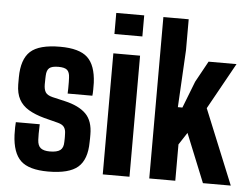

<svg xmlns="http://www.w3.org/2000/svg" viewBox="-55 -869 1231 948"><g transform="rotate(5 560.5 -395.0)"><path d="M216 9.5Q120.5 9.5 80 -29.2Q39.5 -68 35.5 -156.5Q35 -176.5 35.2 -193.2Q35.5 -210 36.5 -219.5H155Q153.5 -190 153.8 -172.8Q154 -155.5 154.5 -142Q156 -113 171 -101.5Q186 -90 216 -90Q251.5 -90 267.5 -102Q283.5 -114 283.5 -143Q284 -156 284 -160Q284 -164 284 -167.8Q284 -171.5 283.5 -183.5Q283.5 -203.5 275 -216Q266.5 -228.5 244 -234.5L174 -252.5Q128 -265 96.2 -284Q64.5 -303 48.5 -332.5Q32.5 -362 32 -406Q32 -416 32 -424.2Q32 -432.5 32 -441Q32.5 -531 75.2 -570.2Q118 -609.5 222.5 -609.5Q317.5 -609.5 358.2 -571.5Q399 -533.5 403 -446.5Q403.5 -436 403.2 -413.5Q403 -391 401.5 -382.5H279Q279.5 -394 279.8 -409.2Q280 -424.5 279.8 -438.8Q279.5 -453 279 -461.5Q278 -488 265.8 -499Q253.5 -510 222.5 -510Q190 -510 177.2 -499Q164.5 -488 163.5 -461.5Q163.5 -458 163 -448.5Q162.5 -439 162.5 -418Q162.5 -393 171.2 -379Q180 -365 206 -358.5L268.5 -344Q338.5 -328 373.5 -293Q408.5 -258 408.5 -190.5Q408.5 -181 408.5 -172Q408.5 -163 408 -153Q407.5 -66.5 363.5 -28.5Q319.5 9.5 216 9.5Z M483.5 -695.5V-800H622V-695.5ZM486.5 0V-600H619V0Z M717 0V-800H842.5V-647L827 -363H849.5L901 -495.5L958.5 -600H1097L969.5 -370.5L1121 0H983L885.5 -240.5L846 -180V0Z"/></g></svg>

Font: Big Shoulders Text Thin ExtraBold
Style: Regular
Weight: 800
Version: Version 2.002